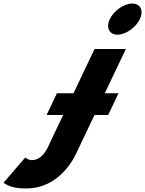

<svg xmlns="http://www.w3.org/2000/svg" viewBox="-84 -790 820 1085"><path d="M536.5 -682C513.7 -634 533.7 -594 579.7 -594C625.7 -594 683.7 -634 706.5 -682C729.4 -730 709.4 -770 663.4 -770C617.4 -770 559.4 -730 536.5 -682ZM450.2 -513 331.3 -263H237.7L179.3 -140H272.9L184.9 45C162.1 93 128.6 115 96.5 115C74.5 115 58.7 100 58.7 100L-64.3 243C-44.6 254 -22.5 275 65.9 275C208.5 275 302.5 170 345.7 79L449.9 -140H527.4L585.8 -263H508.3L627.2 -513Z"/></svg>

Font: Hussar
Style: BdSuprExtOblFive
Weight: 700
Foundry: Cannot Into Space Fonts
Version: Version 2.00